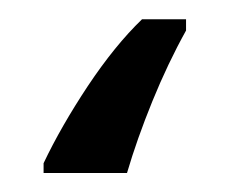

<svg xmlns="http://www.w3.org/2000/svg" viewBox="-20 40 239 200"><path d="M173.8 71.8Q154.8 106 138.7 145.5Q122.6 185.1 112.3 220.2H25.4V210Q43.5 171.9 71.5 129.6Q99.6 87.4 127.9 60.1H173.8Z"/></svg>

Font: Open Sans Condensed SemiBold
Style: Regular
Weight: 600
Width: 3
Designer: Monotype Design Team
Foundry: Monotype Imaging Inc.
Version: Version 3.000; ttfautohint (v1.8.4)